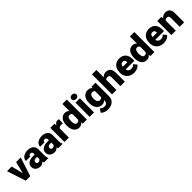

<svg xmlns="http://www.w3.org/2000/svg" viewBox="532 -2807 5073 5073"><g transform="rotate(-45 3068.0 -271.0)"><path d="M514.2 -528.3 341.3 0H173.8L1.5 -528.3H175.3L257.3 -195.3L340.8 -528.3Z M853 0Q843.8 -18.6 837.9 -47.4Q792.5 9.8 710.9 9.8Q662.1 9.8 621.1 -10.5Q580.1 -30.8 555.9 -66.9Q531.7 -103 531.7 -148.9Q531.7 -231.4 591.8 -276.6Q651.9 -321.8 773.9 -322.8H830.1V-350.6Q830.1 -423.3 767.1 -423.3Q708.5 -423.3 708.5 -365.7H543.9Q543.9 -414.6 572.8 -453.9Q601.6 -493.2 654.1 -515.6Q706.5 -538.1 775.9 -538.1Q839.8 -538.1 889.4 -516.8Q939 -495.6 967.3 -453.1Q995.6 -410.6 995.6 -349.6V-119.6Q996.1 -48.8 1018.1 -8.3V0ZM830.1 -149.4V-234.9H778.3Q735.4 -234.9 715.8 -212.9Q696.3 -190.9 696.3 -157.7Q696.3 -135.7 711.4 -121.6Q726.6 -107.4 750 -107.4Q778.3 -107.4 799.3 -119.6Q820.3 -131.8 830.1 -149.4Z M1384.3 0Q1375 -18.6 1369.1 -47.4Q1323.7 9.8 1242.2 9.8Q1193.4 9.8 1152.3 -10.5Q1111.3 -30.8 1087.2 -66.9Q1063 -103 1063 -148.9Q1063 -231.4 1123 -276.6Q1183.1 -321.8 1305.2 -322.8H1361.3V-350.6Q1361.3 -423.3 1298.3 -423.3Q1239.7 -423.3 1239.7 -365.7H1075.2Q1075.2 -414.6 1104 -453.9Q1132.8 -493.2 1185.3 -515.6Q1237.8 -538.1 1307.1 -538.1Q1371.1 -538.1 1420.7 -516.8Q1470.2 -495.6 1498.5 -453.1Q1526.9 -410.6 1526.9 -349.6V-119.6Q1527.3 -48.8 1549.3 -8.3V0ZM1361.3 -149.4V-234.9H1309.6Q1266.6 -234.9 1247.1 -212.9Q1227.5 -190.9 1227.5 -157.7Q1227.5 -135.7 1242.7 -121.6Q1257.8 -107.4 1281.2 -107.4Q1309.6 -107.4 1330.6 -119.6Q1351.6 -131.8 1361.3 -149.4Z M1883.3 -383.3Q1806.2 -383.3 1784.2 -335V0H1619.6V-528.3H1773.4L1778.8 -460.9Q1820.8 -538.1 1895 -538.1Q1921.9 -538.1 1940.4 -532.2L1937.5 -379.4Z M2308.6 0 2300.8 -56.6Q2249 9.8 2171.9 9.8Q2106.9 9.8 2060.8 -24.2Q2014.6 -58.1 1991.2 -118.2Q1967.8 -178.2 1967.3 -255.9V-268.1Q1967.3 -349.1 1990.7 -409.9Q2014.2 -470.7 2060.5 -504.4Q2106.9 -538.1 2172.9 -538.1Q2243.7 -538.1 2291.5 -482.9V-750H2457V0ZM2213.9 -117.2Q2269 -117.2 2291.5 -162.6V-365.2Q2269.5 -411.1 2214.8 -411.1Q2170.9 -411.1 2151.4 -372.1Q2131.8 -333 2131.8 -257.8Q2131.8 -192.4 2150.6 -154.8Q2169.4 -117.2 2213.9 -117.2Z M2640.6 -744.6Q2667.5 -744.6 2688.2 -734.4Q2709 -724.1 2720.5 -706.1Q2731.9 -688 2731.9 -664.6Q2731.9 -641.1 2720.5 -623Q2709 -605 2688.2 -594.7Q2667.5 -584.5 2640.6 -584.5Q2613.8 -584.5 2593 -594.7Q2572.3 -605 2560.8 -623Q2549.3 -641.1 2549.3 -664.6Q2549.3 -688 2560.8 -706.1Q2572.3 -724.1 2593 -734.4Q2613.8 -744.6 2640.6 -744.6ZM2724.1 -528.3V0H2559.1V-528.3Z M2841.8 128.9 2910.6 32.2Q2958.5 86.4 3032.2 86.4Q3140.1 86.4 3141.6 -18.6V-43Q3095.7 9.8 3021.5 9.8Q2956.1 9.8 2907.2 -24.7Q2858.4 -59.1 2832.3 -119.9Q2806.2 -180.7 2806.2 -257.8V-268.1Q2806.2 -348.1 2832.3 -409.4Q2858.4 -470.7 2907.5 -504.4Q2956.5 -538.1 3022.5 -538.1Q3105 -538.1 3151.4 -482.9L3157.2 -528.3H3306.6V-20.5Q3306.6 51.3 3273.2 102.8Q3239.7 154.3 3179.2 181.2Q3118.7 208 3038.1 208Q2981.9 208 2927.5 187.3Q2873 166.5 2841.8 128.9ZM3063.5 -117.2Q3117.2 -117.2 3141.6 -153.3V-375Q3118.2 -411.1 3064.5 -411.1Q3018.6 -411.1 2994.6 -371.1Q2970.7 -331.1 2970.7 -257.8Q2970.7 -195.3 2994.6 -156.2Q3018.6 -117.2 3063.5 -117.2Z M3562 -379.4V0H3397.5V-750H3562V-472.2Q3615.7 -538.1 3696.8 -538.1Q3779.8 -538.1 3826.7 -488.5Q3873.5 -439 3874 -330.6V0H3708.5V-329.1Q3708.5 -375 3689.9 -393.1Q3671.4 -411.1 3633.3 -411.1Q3583.5 -411.1 3562 -379.4Z M4429.2 -83Q4412.1 -58.6 4382.1 -37.4Q4352.1 -16.1 4310.8 -3.2Q4269.5 9.8 4221.2 9.8Q4137.7 9.8 4076.2 -24.4Q4014.6 -58.6 3981.9 -116.9Q3949.2 -175.3 3948.7 -245.1V-265.1Q3948.7 -343.8 3977.5 -405.5Q4006.3 -467.3 4064 -502.7Q4121.6 -538.1 4203.6 -538.1Q4277.8 -538.1 4331.8 -506.6Q4385.7 -475.1 4414.6 -416.7Q4443.4 -358.4 4443.4 -279.3V-212.4H4116.7Q4125.5 -168 4155.5 -142.6Q4185.5 -117.2 4231.9 -117.2Q4310.5 -117.2 4354.5 -171.9ZM4116.7 -315.4H4282.7V-328.1Q4283.7 -411.1 4202.1 -411.1Q4162.6 -411.1 4142.6 -386Q4122.6 -360.8 4116.7 -315.4Z M4831.1 0 4823.2 -56.6Q4771.5 9.8 4694.3 9.8Q4629.4 9.8 4583.3 -24.2Q4537.1 -58.1 4513.7 -118.2Q4490.2 -178.2 4489.7 -255.9V-268.1Q4489.7 -349.1 4513.2 -409.9Q4536.6 -470.7 4583 -504.4Q4629.4 -538.1 4695.3 -538.1Q4766.1 -538.1 4814 -482.9V-750H4979.5V0ZM4736.3 -117.2Q4791.5 -117.2 4814 -162.6V-365.2Q4792 -411.1 4737.3 -411.1Q4693.4 -411.1 4673.8 -372.1Q4654.3 -333 4654.3 -257.8Q4654.3 -192.4 4673.1 -154.8Q4691.9 -117.2 4736.3 -117.2Z M5536.6 -83Q5519.5 -58.6 5489.5 -37.4Q5459.5 -16.1 5418.2 -3.2Q5377 9.8 5328.6 9.8Q5245.1 9.8 5183.6 -24.4Q5122.1 -58.6 5089.4 -116.9Q5056.6 -175.3 5056.2 -245.1V-265.1Q5056.2 -343.8 5085 -405.5Q5113.8 -467.3 5171.4 -502.7Q5229 -538.1 5311 -538.1Q5385.3 -538.1 5439.2 -506.6Q5493.2 -475.1 5522 -416.7Q5550.8 -358.4 5550.8 -279.3V-212.4H5224.1Q5232.9 -168 5262.9 -142.6Q5293 -117.2 5339.4 -117.2Q5418 -117.2 5461.9 -171.9ZM5224.1 -315.4H5390.1V-328.1Q5391.1 -411.1 5309.6 -411.1Q5270 -411.1 5250 -386Q5230 -360.8 5224.1 -315.4Z M5779.3 -373.5V0H5614.7V-528.3H5769L5774.4 -466.8Q5829.6 -538.1 5924.8 -538.1Q6002.9 -538.1 6046.6 -490.5Q6090.3 -442.9 6090.8 -335V0H5925.3V-333Q5925.3 -364.3 5916.7 -381.1Q5908.2 -397.9 5892.1 -404.5Q5876 -411.1 5850.6 -411.1Q5802.2 -411.1 5779.3 -373.5Z"/></g></svg>

Font: Mardoto Black
Style: Regular
Weight: 900
Designer: Christian Robertson, Vahan Hovhannisyan
Foundry: Google
Version: Version 1.000